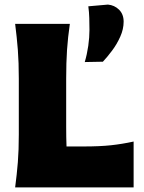

<svg xmlns="http://www.w3.org/2000/svg" viewBox="-20 -817 629 837"><path d="M46 0Q53.5 -56.5 57.8 -109.8Q62 -163 62 -230.5V-474Q62 -544.5 57.8 -599.5Q53.5 -654.5 46 -713H284.5Q276 -654.5 272.2 -599.5Q268.5 -544.5 268.5 -474V-264Q268.5 -217.5 270 -178.5H343Q415.5 -178.5 464 -183.8Q512.5 -189 562.5 -200V0ZM349.5 -546.5Q359.5 -580.5 364.8 -617.2Q370 -654 370 -686.5Q370 -712.5 369.2 -738.2Q368.5 -764 365 -789.5L450.5 -797Q479 -794.5 499 -774.8Q519 -755 519 -722.5Q519 -690 504.2 -657Q489.5 -624 468.2 -595.8Q447 -567.5 428.5 -548Z"/></svg>

Font: Commissioner Flair ExtraBold
Style: Regular
Weight: 800
Designer: Kostas Bartsokas
Foundry: Kostas Bartsokas
Version: Version 1.000; ttfautohint (v1.8.3)